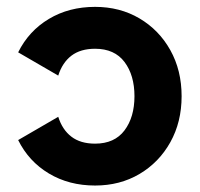

<svg xmlns="http://www.w3.org/2000/svg" viewBox="-20 -541 596 573"><path d="M381.3 -253.9Q381.3 -316.4 351.6 -356Q321.8 -395.5 263.7 -395.5Q220.2 -395.5 193.1 -374.8Q166 -354 153.8 -315.4L34.2 -384.8Q65.9 -448.7 126 -484.6Q186 -520.5 263.7 -520.5Q337.9 -520.5 396.2 -486.1Q454.6 -451.7 488.3 -391.4Q522 -331.1 522 -253.9Q522 -176.8 488.3 -116.5Q454.6 -56.2 396.2 -21.7Q337.9 12.7 263.7 12.7Q186 12.7 126 -23.2Q65.9 -59.1 34.2 -123L153.8 -192.4Q166 -153.8 193.1 -133.1Q220.2 -112.3 263.7 -112.3Q321.8 -112.3 351.6 -151.9Q381.3 -191.4 381.3 -253.9Z"/></svg>

Font: Giphurs
Style: Bold
Weight: 700
Version: Version 0.920; ttfautohint (v1.8.4.7-5d5b)